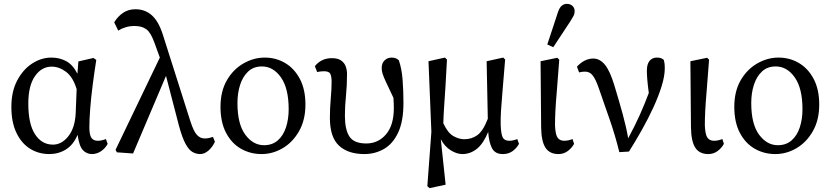

<svg xmlns="http://www.w3.org/2000/svg" viewBox="-20 -787 4314 997"><path d="M127 -249Q127 -143 162 -89.5Q197 -36 255 -36Q300 -36 334.5 -79Q369 -122 373 -198L378 -324Q359 -387 323 -414Q287 -441 248 -441Q196 -441 161.5 -391.5Q127 -342 127 -249ZM236 13Q181 13 136.5 -14.5Q92 -42 65.5 -97Q39 -152 39 -232Q39 -312 69.5 -369.5Q100 -427 147.5 -457.5Q195 -488 247 -488Q290 -488 324.5 -469Q359 -450 382 -404L387 -468L465 -486L480 -476Q470 -413 461.5 -347.5Q453 -282 448.5 -224Q444 -166 444 -127Q444 -87 454.5 -71.5Q465 -56 488 -56Q498 -56 509 -58.5Q520 -61 530 -65L539 -40Q527 -17 505 -2Q483 13 457 13Q430 13 410.5 -7.5Q391 -28 383 -87Q361 -35 322.5 -11Q284 13 236 13Z M1019 13Q999 13 980 2.5Q961 -8 943.5 -40Q926 -72 909 -135L842 -393L671 10L587 4L580 -9L810 -488L782 -565Q763 -618 740 -635Q717 -652 679 -652Q654 -652 632.5 -645.5Q611 -639 594 -628L573 -671Q591 -701 618.5 -720Q646 -739 683 -739Q733 -739 768 -708Q803 -677 825 -609L969 -156Q986 -104 1003 -86Q1020 -68 1043 -68Q1054 -68 1064 -70Q1074 -72 1086 -76L1096 -51Q1084 -24 1063 -5.5Q1042 13 1019 13Z M1338 13Q1280 13 1231.5 -14.5Q1183 -42 1154 -97Q1125 -152 1125 -232Q1125 -313 1158 -370Q1191 -427 1244 -457.5Q1297 -488 1355 -488Q1413 -488 1461 -459.5Q1509 -431 1537.5 -376.5Q1566 -322 1566 -244Q1566 -164 1533 -106Q1500 -48 1448 -17.5Q1396 13 1338 13ZM1351 -33Q1394 -33 1422.5 -58Q1451 -83 1465 -125.5Q1479 -168 1479 -220Q1479 -328 1439 -385Q1399 -442 1340 -442Q1297 -442 1269 -416Q1241 -390 1227 -347Q1213 -304 1213 -252Q1213 -143 1253.5 -88Q1294 -33 1351 -33Z M1872 13Q1787 13 1740 -31Q1693 -75 1693 -175Q1693 -223 1697.5 -275Q1702 -327 1702 -361Q1702 -389 1695.5 -403Q1689 -417 1663 -417Q1654 -417 1644.5 -416Q1635 -415 1627 -413L1615 -443Q1629 -462 1651.5 -473.5Q1674 -485 1703 -485Q1735 -485 1752 -472.5Q1769 -460 1775.5 -441.5Q1782 -423 1782 -403Q1782 -343 1776.5 -289Q1771 -235 1771 -186Q1771 -114 1794.5 -78Q1818 -42 1882 -42Q1944 -42 1984.5 -89.5Q2025 -137 2025 -225Q2025 -237 2024.5 -250Q2024 -263 2023 -279Q1999 -330 1985.5 -358.5Q1972 -387 1967 -403Q1962 -419 1962 -433Q1962 -459 1977 -473.5Q1992 -488 2014 -488Q2037 -488 2051 -474Q2066 -431 2070.5 -373.5Q2075 -316 2075 -253Q2075 -156 2047 -97.5Q2019 -39 1973 -13Q1927 13 1872 13Z M2199 180 2220 -102 2205 -469 2290 -488 2301 -478Q2297 -395 2293 -335Q2289 -275 2286 -230Q2283 -185 2282 -147Q2305 -97 2334 -80.5Q2363 -64 2391 -64Q2429 -64 2458.5 -85Q2488 -106 2513 -170L2507 -469L2593 -488L2603 -478Q2595 -378 2589.5 -315Q2584 -252 2581.5 -211.5Q2579 -171 2580 -136Q2582 -89 2591 -72.5Q2600 -56 2625 -56Q2635 -56 2646 -58.5Q2657 -61 2666 -65L2675 -40Q2663 -18 2642 -2.5Q2621 13 2591 13Q2551 13 2535 -17Q2519 -47 2515 -102Q2490 -41 2456 -14Q2422 13 2381 13Q2352 13 2320.5 -6.5Q2289 -26 2269 -64L2294 172L2211 190Z M2880 13Q2834 13 2812.5 -20Q2791 -53 2790 -125L2787 -469L2874 -487L2884 -477Q2877 -378 2871.5 -315Q2866 -252 2864 -211Q2862 -170 2862 -136Q2864 -88 2875.5 -72Q2887 -56 2910 -56Q2921 -56 2932 -58.5Q2943 -61 2953 -65L2961 -40Q2949 -18 2928 -2.5Q2907 13 2880 13ZM2822 -556 2878 -726Q2886 -749 2898 -758Q2910 -767 2923 -767Q2941 -767 2952.5 -756.5Q2964 -746 2964 -729Q2964 -716 2959 -706Q2954 -696 2942 -677L2853 -542Z M3196 3Q3174 -86 3146 -166Q3118 -246 3089 -330Q3073 -376 3057.5 -395.5Q3042 -415 3019 -415Q3009 -415 3001.5 -414Q2994 -413 2987 -411L2976 -441Q3015 -483 3061 -483Q3095 -483 3121.5 -450.5Q3148 -418 3171 -341Q3195 -262 3213.5 -194.5Q3232 -127 3242 -69Q3277 -134 3301.5 -188.5Q3326 -243 3349 -304Q3343 -350 3341 -376Q3339 -402 3339 -420Q3339 -454 3353 -471Q3367 -488 3391 -488Q3406 -488 3413.5 -484.5Q3421 -481 3427 -476Q3429 -468 3430.5 -458.5Q3432 -449 3432 -432Q3432 -392 3415.5 -339Q3399 -286 3372 -227.5Q3345 -169 3312 -110.5Q3279 -52 3246 0Z M3658 13Q3612 13 3590.5 -20Q3569 -53 3568 -125L3565 -469L3652 -487L3662 -477Q3655 -378 3649.5 -315Q3644 -252 3642 -211Q3640 -170 3640 -136Q3642 -88 3653.5 -72Q3665 -56 3688 -56Q3699 -56 3710 -58.5Q3721 -61 3731 -65L3739 -40Q3727 -18 3706 -2.5Q3685 13 3658 13Z M4006 13Q3948 13 3899.5 -14.5Q3851 -42 3822 -97Q3793 -152 3793 -232Q3793 -313 3826 -370Q3859 -427 3912 -457.5Q3965 -488 4023 -488Q4081 -488 4129 -459.5Q4177 -431 4205.5 -376.5Q4234 -322 4234 -244Q4234 -164 4201 -106Q4168 -48 4116 -17.5Q4064 13 4006 13ZM4019 -33Q4062 -33 4090.5 -58Q4119 -83 4133 -125.5Q4147 -168 4147 -220Q4147 -328 4107 -385Q4067 -442 4008 -442Q3965 -442 3937 -416Q3909 -390 3895 -347Q3881 -304 3881 -252Q3881 -143 3921.5 -88Q3962 -33 4019 -33Z"/></svg>

Font: Source Serif Pro
Style: Regular
Weight: 400
Designer: Frank Grießhammer
Foundry: Adobe Systems Incorporated
Version: Version 3.001;hotconv 1.0.111;makeotfexe 2.5.65597